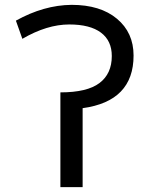

<svg xmlns="http://www.w3.org/2000/svg" viewBox="-20 -762 613 784"><path d="M317.4 -320.3V2H226.6V-384.8Q335.9 -384.8 386.2 -422.9Q436.5 -460.9 436.5 -533.2Q436.5 -595.7 392.1 -628.9Q347.7 -662.1 262.7 -662.1Q171.9 -662.1 71.3 -603.5L44.9 -677.7Q159.2 -741.2 272.5 -742.2Q389.6 -742.2 457.5 -685.5Q525.4 -628.9 525.4 -535.2Q525.4 -348.6 317.4 -320.3Z"/></svg>

Font: Gen Shin Gothic Regular
Style: Regular
Weight: 400
Designer: [Source Han Sans]
Ryoko NISHIZUKA  (kana & ideographs); Paul D. Hunt (Latin, Greek & Cyrillic); Wenlong ZHANG  (bopomofo
Version: Version 1.002.20150607